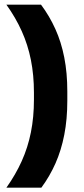

<svg xmlns="http://www.w3.org/2000/svg" viewBox="-20 -696 366 840"><path d="M128.5 -290.5Q128.5 -367.5 115.2 -433.8Q102 -500 75.2 -559.5Q48.5 -619 8 -675.5H159.5Q196.5 -626 222.2 -569Q248 -512 261.2 -444.5Q274.5 -377 274.5 -296V-255Q274.5 -174 261.2 -106.2Q248 -38.5 222.8 18.5Q197.5 75.5 161 125H8Q48.5 68 75.2 8.5Q102 -51 115.2 -117.2Q128.5 -183.5 128.5 -260.5Z"/></svg>

Font: Anek Telugu
Style: Bold
Weight: 700
Designer: Omkar Bhoir (Telugu), Yesha Goshar (Latin)
Foundry: Ek Type
Version: Version 1.003